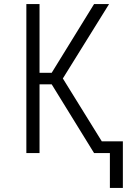

<svg xmlns="http://www.w3.org/2000/svg" viewBox="-20 -755 640 947"><path d="M522 172V0H444L235 -339H175V0H110V-735H175V-396H235L444 -735H518L290 -368L482 -58H586V172Z"/></svg>

Font: Iosevka Curly Light Extended
Style: Regular
Weight: 300
Width: 7
Monospace: yes
Designer: Belleve Invis
Foundry: Belleve Invis
Version: Version 11.1.0; ttfautohint (v1.8.3)